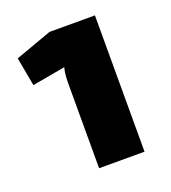

<svg xmlns="http://www.w3.org/2000/svg" viewBox="-87 -841 488 548"><g transform="rotate(-20 157.0 -567.0)"><path d="M261 -774H123L12 -734L28 -647L128 -665C123 -645 123 -628 123 -609V-360H261Z"/></g></svg>

Font: Exo 2 Extra Bold
Style: Regular
Weight: 800
Designer: Natanael Gama
Version: Version 1.001;PS 001.001;hotconv 1.0.88;makeotf.lib2.5.64775